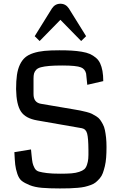

<svg xmlns="http://www.w3.org/2000/svg" viewBox="-20 -1012 670 1043"><path d="M58.1 0ZM558.6 -213.4Q558.6 -181.6 556.6 -156Q554.7 -130.4 549.6 -109.1Q544.4 -87.9 538.6 -71.8Q532.7 -55.7 522 -43.2Q511.2 -30.8 500.7 -22Q490.2 -13.2 473.4 -7.1Q456.5 -1 440.9 2.7Q425.3 6.3 401.9 8.3Q378.4 10.3 357.2 11Q335.9 11.7 305.2 11.7Q247.1 11.7 207.8 8.3Q168.5 4.9 140.9 -6.3Q113.3 -17.6 98.1 -29.5Q83 -41.5 74.2 -67.6Q65.4 -93.8 62.7 -117.7Q60.1 -141.6 58.1 -185.5L148.4 -200.2Q149.9 -189.5 151.4 -169.9Q154.3 -139.6 157 -127.2Q159.7 -114.7 167.5 -99.6Q175.3 -84.5 191.9 -79.8Q208.5 -75.2 235.4 -71.8Q262.2 -68.4 307.1 -68.4Q344.2 -68.4 368.2 -70.3Q392.1 -72.3 410.2 -78.4Q428.2 -84.5 437.5 -92.3Q446.8 -100.1 452.4 -116.5Q458 -132.8 459.5 -150.4Q460.9 -168 460.4 -197.3Q460 -261.7 453.4 -286.4Q446.8 -311 425.3 -315.4L182.1 -357.9Q118.7 -368.7 93.8 -406.2Q68.8 -443.8 67.4 -527.8Q67.4 -572.8 72 -604.7Q76.7 -636.7 88.1 -660.9Q99.6 -685.1 116.5 -699.7Q133.3 -714.4 160.9 -723.4Q188.5 -732.4 221.4 -735.6Q254.4 -738.8 302.2 -738.8Q341.3 -738.8 369.4 -737.1Q397.5 -735.4 424.1 -731Q450.7 -726.6 468.3 -718.8Q485.8 -710.9 500.7 -698.5Q515.6 -686 523.9 -668.2Q532.2 -650.4 536.6 -626.5Q541 -602.5 541 -571.3L454.1 -551.3Q449.2 -605 447.8 -612.3Q441.9 -637.2 419.9 -646Q395.5 -656.2 317.9 -656.2Q275.4 -656.2 247.8 -653.8Q220.2 -651.4 202.6 -646.7Q185.1 -642.1 176.5 -632.8Q168 -623.5 165 -613Q162.1 -602.5 162.1 -585.4V-501Q162.1 -455.1 202.1 -448.2L377 -418.5Q401.4 -414.6 416 -411.6Q430.7 -408.7 449.7 -403.8Q468.8 -398.9 479.5 -393.6Q490.2 -388.2 503.4 -379.9Q516.6 -371.6 523.9 -361.3Q531.2 -351.1 538.8 -336.9Q546.4 -322.8 550 -304.9Q553.7 -287.1 556.2 -264.4Q558.6 -241.7 558.6 -213.4ZM308.1 -904.3 195.3 -789.1 168.5 -815.4 262.2 -966.3Q279.3 -991.7 308.1 -991.7Q336.9 -991.7 354 -966.3L447.8 -815.4L420.9 -789.1Z"/></svg>

Font: Coda
Style: Regular
Weight: 400
Designer: vernon adams
Foundry: vernon adams
Version: Version 2.000; ttfautohint (v0.8) -r 50 -G 200 -x